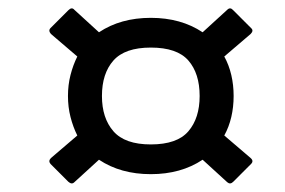

<svg xmlns="http://www.w3.org/2000/svg" viewBox="-20 -540 670 452"><path d="M155 -111Q149 -105 141 -112L99 -154Q93 -161 100 -168L162 -221Q152 -241 146 -264.5Q140 -288 140 -314Q140 -340 146 -363.5Q152 -387 162 -407L100 -460Q93 -468 99 -474L141 -516Q149 -524 155 -517L213 -464Q264 -498 335 -498Q406 -498 457 -464L515 -517Q522 -524 529 -516L571 -474Q578 -468 570 -460L508 -407Q519 -387 524.5 -363.5Q530 -340 530 -314Q530 -288 524.5 -264.5Q519 -241 508 -221L570 -168Q578 -161 571 -154L529 -112Q522 -105 515 -111L457 -164Q406 -130 335 -130Q264 -130 213 -164ZM335 -200Q397 -200 423.5 -231Q450 -262 450 -314Q450 -367 423.5 -397.5Q397 -428 335 -428Q274 -428 247 -397.5Q220 -367 220 -314Q220 -262 247 -231Q274 -200 335 -200Z"/></svg>

Font: Sofia Sans Hairline
Style: Italic
Weight: 1
Italic angle: -9°
Designer: Botio Nikoltchev, Ani Petrova
Foundry: lettersoup
Version: Version 4.102